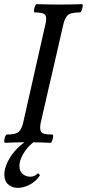

<svg xmlns="http://www.w3.org/2000/svg" viewBox="-23 -688 420 929"><path d="M1 3Q-3 3 -2.5 -7Q-2 -17 2 -27Q6 -37 10 -37Q54 -37 68 -50.5Q82 -64 89 -94L197 -572Q204 -599 197 -613.5Q190 -628 145 -628Q141 -628 141.5 -638Q142 -648 146 -658Q150 -668 154 -668Q182 -667 209.5 -666.5Q237 -666 263 -666Q291 -666 318.5 -666.5Q346 -667 373 -668Q378 -668 377 -658Q376 -648 372.5 -638Q369 -628 364 -628Q318 -628 304 -613.5Q290 -599 284 -572L174 -94Q168 -64 175.5 -50.5Q183 -37 230 -37Q235 -37 234 -27Q233 -17 229.5 -7Q226 3 222 3Q194 2 166.5 1Q139 0 112 0Q84 0 56.5 1Q29 2 1 3ZM63 221Q36 221 17 204.5Q-2 188 -2 156Q-2 127 15 93Q32 59 62 28.5Q92 -2 131 -20H170Q124 5 97.5 44Q71 83 71 115Q71 142 87.5 154.5Q104 167 123 167Q133 167 142 163.5Q151 160 159 152Q162 149 166.5 154.5Q171 160 169 163Q147 193 118 207Q89 221 63 221Z"/></svg>

Font: Junicode Two Beta Condensed Medium
Style: Italic
Weight: 500
Width: 3
Italic angle: -9°
Version: Version 1.053; ttfautohint (v1.8.4)